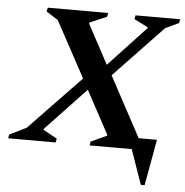

<svg xmlns="http://www.w3.org/2000/svg" viewBox="-85 -610 777 805"><g transform="rotate(5 303.5 -207.0)"><path d="M-34 0 -31 -16 40 -51 257 -277 130 -512 80 -544 84 -560H338L335 -544L263 -513L262 -509L351 -343L508 -511L509 -514L450 -544L453 -560H641L638 -544L581 -517L375 -301L511 -48H588L553 146H537L486 0H309L311 -16L378 -47L379 -50L281 -232L111 -52L110 -49L169 -16L166 0Z"/></g></svg>

Font: Spectral SC SemiBold
Style: Italic
Weight: 600
Italic angle: -10°
Designer: Jean-Baptiste Levee
Foundry: Production Type
Version: Version 2.001